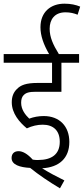

<svg xmlns="http://www.w3.org/2000/svg" viewBox="-20 -916 456 1044"><path d="M212 -238C269 -238 305 -207 305 -145C305 -77 261 -46 187 -46C178 -46 168 -46 158 -48C129 -80 103 -94 81 -94C57 -94 43 -80 43 -57C43 -20 88 -6 144 -3C191 35 246 72 306 108L330 65C287 44 244 21 209 -1C302 -6 357 -56 357 -144C357 -230 303 -285 218 -285C190 -285 163 -280 139 -271C118 -291 95 -320 95 -357C95 -375 99 -389 108 -398C121 -412 138 -417 176 -417H314V-575H410V-622H300C268 -674 250 -714 250 -760C250 -810 277 -849 336 -849C362 -849 382 -844 402 -836L416 -880C392 -890 365 -896 330 -896C256 -896 200 -851 200 -768C200 -721 217 -674 247 -622H0V-575H263V-465H185C121 -465 92 -453 71 -431C53 -413 44 -390 44 -360C44 -299 86 -251 126 -218C154 -231 183 -238 212 -238Z"/></svg>

Font: Noto Sans Devanagari Condensed Light
Style: Regular
Weight: 300
Width: 3
Designer: Jelle Bosma - Monotype Design Team
Foundry: Monotype Imaging Inc.
Version: Version 2.004